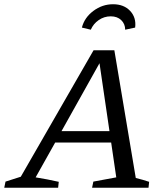

<svg xmlns="http://www.w3.org/2000/svg" viewBox="-59 -885 777 905"><path d="M581 -46Q597 -42 613.5 -37.5Q630 -33 644 -28L641 0H375L381 -29L489 -49L465 -213H201L109 -49Q165 -40 218 -28L215 0H-39L-33 -29L39 -52L382 -648H480ZM231 -267H457L410 -587ZM474 -865Q525 -865 554.5 -833.5Q584 -802 578 -755L531 -745Q531 -772 512.5 -790Q494 -808 463 -808Q432 -808 406.5 -790.5Q381 -773 369 -745L327 -755Q339 -802 381 -833.5Q423 -865 474 -865Z"/></svg>

Font: Piazzolla SC
Style: Italic
Weight: 400
Italic angle: -11.3°
Designer: Juan Pablo del Peral
Foundry: Huerta Tipografica
Version: Version 1.330